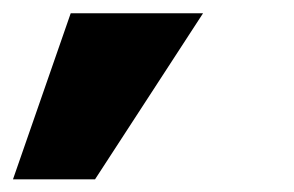

<svg xmlns="http://www.w3.org/2000/svg" viewBox="-80 -118 454 296"><path d="M-60 158.5H66.5L233 -97.5H29Z"/></svg>

Font: Anybody UltraCondensed Thin Black
Style: Italic
Weight: 900
Italic angle: -10°
Version: Version 1.111